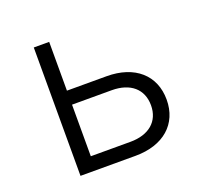

<svg xmlns="http://www.w3.org/2000/svg" viewBox="-102 -662 803 773"><g transform="rotate(-20 300.0 -275.0)"><path d="M117 0H353C473 0 548 -66 548 -170C548 -275 473 -341 353 -341H183V-550H117ZM183 -60V-281H353C432 -281 481 -240 481 -170C481 -101 432 -60 353 -60Z"/></g></svg>

Font: JetBrains Mono ExtraLight
Style: Regular
Weight: 240
Monospace: yes
Designer: Philipp Nurullin, Konstantin Bulenkov
Foundry: JetBrains
Version: Version 2.305